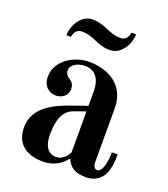

<svg xmlns="http://www.w3.org/2000/svg" viewBox="-128 -768 764 872"><g transform="rotate(20 254.0 -332.0)"><path d="M84 -564H106C110 -588 122 -604 146 -604C170 -604 189 -598 210 -589C238 -577 259 -568 292 -568C346 -568 380 -628 380 -676H358C354 -652 342 -636 318 -636C294 -636 275 -642 254 -651C226 -663 205 -672 172 -672C118 -672 84 -612 84 -564ZM168 -115C168 -189 187 -234 232 -250L288 -270V-72C274 -44 253 -28 227 -28C205 -28 168 -41 168 -115ZM46 -106C46 -13 116 12 178 12C232 12 268 -12 290 -42H292C310 -6 332 12 389 12C425 12 452 -6 466 -28C485 -57 488 -99 488 -135H460C460 -90 450 -36 424 -36C411 -36 404 -47 404 -72V-325C404 -447 306 -486 224 -486C153 -486 69 -439 69 -358C69 -311 101 -290 132 -290C157 -290 188 -306 188 -341C188 -364 178 -375 160 -386C147 -395 144 -409 144 -415C144 -446 179 -462 213 -462C252 -462 288 -438 288 -365V-297L214 -271C142 -246 46 -204 46 -106Z"/></g></svg>

Font: Old Standard
Style: Bold
Weight: 700
Designer: Alexey Kryukov <alexios@thessalonica.org.ru>
Version: Version 2.0.2